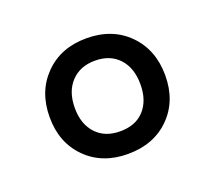

<svg xmlns="http://www.w3.org/2000/svg" viewBox="-65 -811 531 473"><g transform="rotate(-20 200.0 -574.5)"><path d="M199 -423Q132 -423 90 -465Q48 -507 48 -574Q48 -641 90 -683.5Q132 -726 199 -726Q267 -726 309 -683.5Q351 -641 351 -574Q351 -507 309 -465Q267 -423 199 -423ZM200 -482Q241 -482 263.5 -507Q286 -532 286 -574Q286 -617 263 -642Q240 -667 200 -667Q161 -667 137.5 -642Q114 -617 114 -574Q114 -532 137 -507Q160 -482 200 -482Z"/></g></svg>

Font: Noto Serif Khitan Small Script
Style: Regular
Weight: 400
Designer: LIU Zhao, ZHANG Congyu, Kushim JIANG
Foundry: Guyu Beijing Co. Ltd.
Version: Version 1.000; ttfautohint (v1.8.4.7-5d5b)